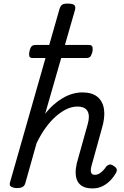

<svg xmlns="http://www.w3.org/2000/svg" viewBox="-20 -1035 691 1072"><path d="M497 17Q457 17 435.5 2Q414 -13 407 -37.5Q400 -62 403.5 -92.5Q407 -123 417 -153L470 -343Q483 -388 469 -414Q455 -440 411 -440Q382 -440 351.5 -425.5Q321 -411 290.5 -384Q260 -357 233 -319Q206 -281 184 -235L121 -11Q117 2 106.5 8.5Q96 15 74 15Q57 15 43.5 8Q30 1 36 -17L312 -984Q318 -1003 327.5 -1009Q337 -1015 357 -1015Q387 -1015 395.5 -1006Q404 -997 398 -977L232 -399Q254 -428 279 -450Q304 -472 330.5 -487.5Q357 -503 384.5 -511Q412 -519 440 -519Q495 -519 525 -493.5Q555 -468 561 -422.5Q567 -377 548 -315L492 -113Q488 -100 487 -87.5Q486 -75 491 -67Q496 -59 510 -59Q523 -59 534.5 -66Q546 -73 556 -83.5Q566 -94 573 -105Q580 -113 590 -116Q600 -119 614 -109Q631 -99 632 -88.5Q633 -78 626 -67Q617 -50 598.5 -30Q580 -10 554.5 3.5Q529 17 497 17ZM164 -711Q146 -711 143.5 -722Q141 -733 144 -746Q146 -760 153 -772Q160 -784 179 -784H475Q494 -784 496.5 -772Q499 -760 496 -746Q493 -733 486.5 -722Q480 -711 462 -711Z"/></svg>

Font: Playwrite TZ
Style: Regular
Weight: 400
Designer: Veronika Burian, José Scaglione
Foundry: TypeTogether
Version: Version 1.002